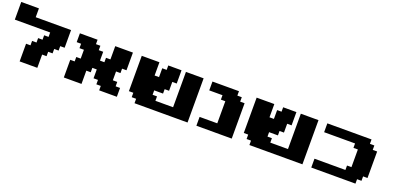

<svg xmlns="http://www.w3.org/2000/svg" viewBox="4 -1651 5241 2552"><g transform="rotate(20 2625.0 -375.0)"><path d="M250 0H500V-187.5H562.5V-250H625V-312.5H687.5V-375H750V-625H250V-750H0V-500H500V-437.5H437.5V-375H375V-312.5H312.5V-250H250Z M1375 0H1625V-125H1562.5V-187.5H1500V-312.5H1562.5V-375H1625V-625H1375V-437.5H1312.5V-375H1250V-500H1187.5V-562.5H1125V-625H875V-500H937.5V-437.5H1000V-312.5H937.5V-250H875V0H1125V-187.5H1187.5V-250H1250V-125H1312.5V-62.5H1375Z M1875 0H2625V-625H2375V-125H2125V-187.5H2062.5V-250H2187.5V-312.5H2250V-437.5H2312.5V-625H2125V-562.5H2062.5V-437.5H2000V-625H1750V-125H1812.5V-62.5H1875Z M2750 0H3250V-500H3187.5V-562.5H3125V-625H2750V-500H2937.5V-437.5H3000V-125H2750Z M3500 0H4250V-625H4000V-125H3750V-187.5H3687.5V-250H3812.5V-312.5H3875V-437.5H3937.5V-625H3750V-562.5H3687.5V-437.5H3625V-625H3375V-125H3437.5V-62.5H3500Z M4375 0H5000V-62.5H5062.5V-125H5125V-500H5062.5V-562.5H5000V-625H4375V-500H4812.5V-437.5H4875V-187.5H4812.5V-125H4375Z"/></g></svg>

Font: Faithful 32x
Style: Bold
Weight: 400
Foundry: Faithful Resource Pack
Version: Version 1.0; January 27, 2023